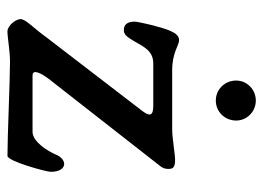

<svg xmlns="http://www.w3.org/2000/svg" viewBox="-118 -602 723 528"><g transform="rotate(90 244.0 -337.5)"><path d="M256 -679C226 -679 201 -655 201 -625C201 -594 225 -569 256 -569C287 -569 311 -594 311 -625C311 -655 286 -679 256 -679ZM342 -65H187C169 -65.1 180 -87.3 196 -109L433 -412C439.8 -420.7 444 -425 444 -440C444 -453 437 -457 419 -457C403 -457 360 -449.1 336 -449H173C125 -448.7 104 -468 90 -468C78 -468 70.8 -458.6 64 -443C53.2 -418.3 39 -355 39 -346C39 -326 47 -316 62 -316C74 -316 79.9 -324.1 87 -335C106.1 -364.4 115 -397 154 -397H271C299 -397 299.8 -386.6 284 -366L82 -103C57 -68 32 -46 32 -32C32 -19 50 4 66 4C83 4 119 -3 149 -3C200 -3 355 4 408 4C423 4 452 -103 452 -115C452 -140 442 -152 430 -152C420 -152 409 -141 405 -130C395 -106 369 -65 342 -65Z"/></g></svg>

Font: EB Garamond SC 08
Style: Regular
Weight: 400
Version: Version 0.016